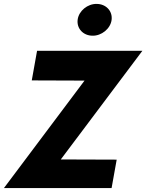

<svg xmlns="http://www.w3.org/2000/svg" viewBox="-42 -959 746 979"><path d="M354 -859C348 -813 383 -777 430 -777C475 -776 521 -812 527 -857C533 -903 498 -939 451 -939C405 -940 360 -904 354 -859ZM120 -549 389 -548 -22 0H527L553 -145L268 -146L684 -700H147Z"/></svg>

Font: Jost*
Style: Bold Italic
Weight: 700
Italic angle: -10°
Version: Version 3.7